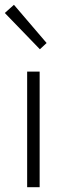

<svg xmlns="http://www.w3.org/2000/svg" viewBox="-23 -779 275 799"><path d="M90 0V-481H142V0ZM143 -574 -3 -725 35 -759 171 -600Z"/></svg>

Font: Assistant ExtraLight Light
Style: Regular
Weight: 300
Version: Version 3.000